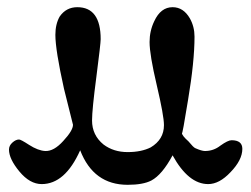

<svg xmlns="http://www.w3.org/2000/svg" viewBox="-20 -501 699 534"><path d="M654 -87Q654 -56 621 -22Q590 11 559 11Q504 11 460 -69Q431 -15 401 1Q378 13 335 13Q240 13 203 -83Q161 11 96 11Q63 11 34 -24Q5 -59 5 -85Q5 -96 14.5 -104.5Q24 -113 33 -113Q38 -113 61 -98Q86 -82 106 -81Q130 -80 156 -109Q183 -138 183 -154L163 -234Q160 -247 158 -254Q134 -362 134 -404Q134 -434 146 -455Q164 -481 195 -481Q260 -481 260 -392Q260 -380 248 -287Q236 -196 236 -166Q236 -125 268 -99Q296 -78 335 -78Q373 -78 399 -91Q436 -113 436 -153Q436 -179 416 -264Q396 -349 396 -384Q396 -415 409 -442Q427 -481 460 -481Q490 -481 508 -450Q521 -427 521 -399Q521 -330 503 -223Q487 -124 486 -131Q486 -124 504 -108Q518 -91 523 -89Q541 -81 550 -81Q574 -81 593 -96Q614 -111 624 -111Q654 -111 654 -87Z"/></svg>

Font: GFS Complutum
Style: Regular
Weight: 400
Designer: George D. Matthiopoulos
Foundry: George D. Matthiopoulos
Version: Version 1.000